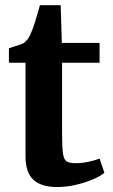

<svg xmlns="http://www.w3.org/2000/svg" viewBox="-20 -724 442 753"><path d="M203 9.5Q141.5 9.5 110.8 -19.2Q80 -48 80 -112V-478H15V-534.5Q26.5 -539 38.8 -542.5Q51 -546 61.2 -549.8Q71.5 -553.5 77.5 -558.5Q84 -565 88.8 -571Q93.5 -577 97.5 -585.2Q101.5 -593.5 105.5 -604.5Q111 -617.5 116.5 -635Q122 -652.5 127.2 -670.8Q132.5 -689 136.5 -703.5H218L222.5 -555.5H370.5V-478H223.5V-198Q223.5 -145 227.2 -120.8Q231 -96.5 242.8 -90.2Q254.5 -84 277 -84Q302 -84 328.2 -89.8Q354.5 -95.5 370.5 -102L389.5 -46Q372.5 -32.5 343 -20Q313.5 -7.5 277 1Q240.5 9.5 203 9.5Z"/></svg>

Font: Merriweather Light 18pt
Style: Bold
Weight: 700
Version: Version 2.100